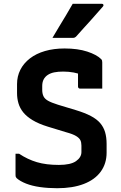

<svg xmlns="http://www.w3.org/2000/svg" viewBox="-20 -975 640 1014"><path d="M321 -719Q391 -719 441 -702.5Q491 -686 514 -663Q518 -659 519 -655Q520 -651 520 -645Q520 -626 520 -602Q520 -578 520 -554Q520 -530 520 -507Q492 -507 462 -507Q432 -507 403 -507Q398 -507 395 -510Q392 -513 392 -518Q392 -528 392 -538Q392 -548 392 -559.5Q392 -571 392 -584Q392 -597 392 -613L420 -577Q396 -587 369.5 -592Q343 -597 314 -597Q287 -597 267 -593Q247 -589 232.5 -579.5Q218 -570 210.5 -555.5Q203 -541 203 -521V-500Q203 -481 209.5 -467Q216 -453 233.5 -443Q251 -433 286 -422L382 -393Q428 -379 459.5 -362.5Q491 -346 509 -325Q527 -304 535 -277Q543 -250 543 -215V-169Q543 -111 512 -68.5Q481 -26 422.5 -3.5Q364 19 282 19Q234 19 191.5 13Q149 7 117.5 -5.5Q86 -18 68 -34Q65 -37 63.5 -40.5Q62 -44 62 -53Q62 -71 62 -88Q62 -105 62 -124Q62 -143 62 -163H81Q126 -133 175 -118.5Q224 -104 291 -104Q353 -104 381.5 -124Q410 -144 410 -172V-206Q410 -223 404.5 -234.5Q399 -246 382 -256.5Q365 -267 328 -277L233 -306Q184 -321 152 -340.5Q120 -360 102.5 -382Q85 -404 77.5 -429.5Q70 -455 70 -483V-531Q70 -572 87.5 -606.5Q105 -641 138 -666.5Q171 -692 217.5 -705.5Q264 -719 321 -719ZM364 -955Q402 -955 424 -955Q446 -955 466.5 -955Q487 -955 518 -955Q524 -955 526 -950.5Q528 -946 524 -941Q505 -920 490 -902.5Q475 -885 459.5 -868Q444 -851 425.5 -830.5Q407 -810 381 -781Q379 -779 375 -777Q371 -775 365 -775Q337 -775 319.5 -775Q302 -775 288 -775Q274 -775 257 -775Q275 -806 293 -835.5Q311 -865 329 -895Q347 -925 364 -955Z"/></svg>

Font: Recursive Monospace
Style: Bold
Weight: 700
Version: Version 1.047